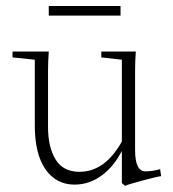

<svg xmlns="http://www.w3.org/2000/svg" viewBox="-20 -608 580 644"><path d="M143.6 -555.7V-587.9H384.3V-555.7ZM230 11.2Q168.5 11.2 132.6 -40Q96.7 -91.3 96.7 -187.5V-407.7L22 -415.5V-435.1H143.6Q141.1 -400.9 141.1 -370.1V-182.6Q141.1 -114.3 166.5 -73Q191.9 -31.7 246.6 -31.7Q332 -31.7 388.7 -133.3V-407.7L319.8 -415.5V-435.1H435.5Q433.1 -400.9 433.1 -370.1V-105Q433.1 -33.2 467.8 -33.2Q490.2 -33.2 517.1 -40.5L520.5 -17.1Q508.8 -16.1 456.1 -2Q403.3 12.2 399.9 15.6L388.7 6.3V-101.6Q360.8 -47.9 319.6 -18.3Q278.3 11.2 230 11.2Z"/></svg>

Font: Elstob ExtraLight
Style: Regular
Weight: 200
Designer: Peter S. Baker
Version: Version 1.015